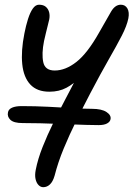

<svg xmlns="http://www.w3.org/2000/svg" viewBox="-20 -522 565 806"><path d="M161.4 263.8Q150.4 263.8 141.6 254.7Q132.8 245.6 129.2 229.4Q125.6 213.2 130 191Q138.8 145.6 158.7 95.3Q178.6 45 203.9 -6.4Q229.2 -57.8 254.7 -106.1Q280.2 -154.4 301.3 -195.1Q322.4 -235.8 333 -265.2L367.4 -255Q342.4 -224.4 316.3 -197.4Q290.2 -170.4 259.1 -153.7Q228 -137 187.4 -137Q135.4 -137 107.2 -167.3Q79 -197.6 73.4 -252.8Q67.8 -308 82.4 -381.6Q88.8 -414.4 97.5 -441.9Q106.2 -469.4 117.6 -485.8Q129 -502.2 143.6 -502.2Q162.4 -502.2 172.7 -493.1Q183 -484 186.4 -470Q189.8 -456 186.6 -440Q184 -428.6 180.4 -414.6Q176.8 -400.6 172.9 -384.3Q169 -368 164.8 -349.6Q154.2 -296.2 161.6 -261.1Q169 -226 209.6 -226Q254.8 -226 300.8 -262Q346.8 -298 395.4 -384.2Q429 -443.4 446 -472.8Q463 -502.2 487.2 -502.2Q505.8 -502.2 514.8 -486.5Q523.8 -470.8 518.8 -444.6Q512.4 -413.4 491.5 -372.7Q470.6 -332 437 -273.5Q403.4 -215 358.4 -129.2Q329 -72.8 300.3 -14.8Q271.6 43.2 247.6 101.1Q223.6 159 209.2 215.6Q202 240.4 189.7 252.1Q177.4 263.8 161.4 263.8ZM393.8 3.2Q369.8 3.2 341.9 2.3Q314 1.4 283.2 0.3Q252.4 -0.8 218.7 -2.2Q185 -3.6 148.8 -4.5Q112.6 -5.4 74.4 -5.4Q37.8 -5.4 23.6 -19Q9.4 -32.6 13.6 -51Q16 -63.6 30.9 -70.1Q45.8 -76.6 70.4 -76.6Q128 -76.6 184.3 -73.7Q240.6 -70.8 287.8 -68Q335 -65.2 366 -65.2Q406.6 -65.2 427 -51.8Q447.4 -38.4 444 -21.6Q442 -10.4 429.2 -3.6Q416.4 3.2 393.8 3.2Z"/></svg>

Font: Shantell Sans Light
Style: Italic
Weight: 300
Italic angle: -11°
Designer: Stephen Nixon, Anya Danilova, Shantell Martin
Foundry: Arrow Type
Version: Version 1.008;[ac192a2d6]